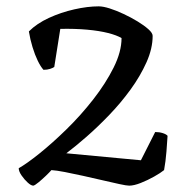

<svg xmlns="http://www.w3.org/2000/svg" viewBox="-20 -585 600 605"><path d="M85 0Q78 0 67.5 -9.5Q57 -19 48 -32Q39 -45 39 -55Q64 -69 104.5 -101.5Q145 -134 190 -178Q235 -222 274 -272Q313 -322 338 -372Q363 -422 363 -465Q348 -474 320.5 -481Q293 -488 254.5 -491.5Q216 -495 170 -494L151 -374Q147 -371 138 -368Q129 -365 117 -365Q108 -375 99 -393.5Q90 -412 82.5 -436.5Q75 -461 71 -486Q96 -511 134 -528.5Q172 -546 214 -555.5Q256 -565 291 -565Q305 -565 325.5 -558.5Q346 -552 369.5 -541Q393 -530 413.5 -517.5Q434 -505 447.5 -493Q461 -481 461 -472Q461 -432 441.5 -388.5Q422 -345 391.5 -303Q361 -261 324.5 -223Q288 -185 252.5 -154Q217 -123 189 -102L424 -80L469 -169Q482 -169 493 -165.5Q504 -162 508 -157Q507 -139 504.5 -107.5Q502 -76 497 -49Q486 -40 465.5 -28.5Q445 -17 423.5 -8.5Q402 0 387 0Q379 0 356 -5Q333 -10 303 -17Q273 -24 241.5 -31Q210 -38 184 -43Q158 -48 142 -49Q136 -42 124.5 -31Q113 -20 101.5 -10.5Q90 -1 85 0Z"/></svg>

Font: Texturina Medium 12pt
Style: Regular
Weight: 400
Version: Version 1.002